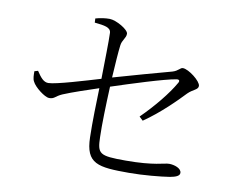

<svg xmlns="http://www.w3.org/2000/svg" viewBox="-77 -850 1154 918"><g transform="rotate(10 500.0 -390.5)"><path d="M90 -441 73 -436C73 -418 73 -399 80 -387C92 -361 144 -322 164 -322C191 -322 190 -335 224 -350C269 -369 342 -393 393 -410C391 -344 388 -244 390 -171C393 -43 451 -36 603 -36C671 -36 755 -44 799 -51C826 -56 845 -63 845 -78C845 -101 809 -112 785 -112C760 -112 718 -91 576 -91C448 -91 439 -99 437 -181C435 -240 438 -336 442 -426C533 -456 692 -507 749 -516C763 -518 767 -511 759 -499C729 -446 671 -374 606 -310L624 -293C703 -347 774 -419 811 -458C835 -482 860 -484 860 -503C860 -526 798 -574 770 -574C757 -574 751 -557 723 -549C660 -532 530 -496 444 -471C448 -538 452 -597 456 -628C459 -656 478 -667 478 -689C478 -709 416 -745 384 -745C364 -745 339 -742 316 -735L317 -715C365 -710 395 -706 397 -680C399 -638 396 -539 395 -456C328 -436 184 -392 148 -392C125 -392 110 -411 90 -441Z"/></g></svg>

Font: Noto Serif KR Light
Style: Regular
Weight: 300
Designer: Ryoko NISHIZUKA 西塚涼子 (kana & ideographs); Frank Grießhammer (Latin, Greek & Cyrillic); Wenlong ZHANG 张文龙 (bopomofo); San
Foundry: Adobe
Version: Version 2.001;hotconv 1.1.0;makeotfexe 2.6.0